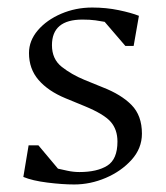

<svg xmlns="http://www.w3.org/2000/svg" viewBox="-20 -480 442 510"><path d="M177 10Q146 10 106 5Q66 0 42 -10L56 -94H82L134 -32Q143 -30 159 -26.5Q175 -23 191 -23Q238 -23 265 -40Q292 -57 292 -104Q292 -136 274 -156.5Q256 -177 205 -198L154 -219Q108 -238 82.5 -267.5Q57 -297 57 -339Q57 -372 80.5 -399.5Q104 -427 142.5 -443.5Q181 -460 225 -460Q262 -460 295.5 -453Q329 -446 349 -438L335 -358H313L258 -422Q248 -424 233.5 -426Q219 -428 199 -428Q118 -428 118 -360Q118 -323 144 -302.5Q170 -282 204 -268L253 -248Q302 -229 329.5 -201Q357 -173 357 -125Q357 -86 329.5 -55.5Q302 -25 261 -7.5Q220 10 177 10Z"/></svg>

Font: Ancizar Serif Light
Style: Regular
Weight: 300
Designer: Cesar Puertas, Viviana Monsalve, Julian Moncada, Julian Prieto, Jose Castro, Felipe Aragon, Mariel Hernandez, Sara Alarc
Version: Version 8.100